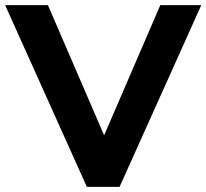

<svg xmlns="http://www.w3.org/2000/svg" viewBox="-37 -725 801 745"><path d="M300 0 -17 -705H149L392 -142H342L585 -705H744L427 0Z"/></svg>

Font: Nunito Sans 12pt ExtraLight ExtraBold
Style: Regular
Weight: 800
Version: Version 3.101;gftools[0.9.27]